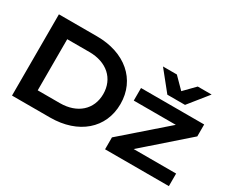

<svg xmlns="http://www.w3.org/2000/svg" viewBox="-124 -1170 1813 1535"><g transform="rotate(30 783.0 -402.5)"><path d="M79 -750V0H430C690 0 864 -150 864 -375C864 -600 690 -750 430 -750ZM1527 0V-116H1135L1525 -458V-568H942V-452H1330L938 -110V0ZM1457 -805H1329L1233 -707L1136 -805H1008L1151 -627H1314ZM236 -611H441C601 -611 705 -517 705 -375C705 -233 601 -139 441 -139H236Z"/></g></svg>

Font: Bounded Med
Style: Regular
Weight: 500
Designer: Vlad Churkin
Version: Version 3.0